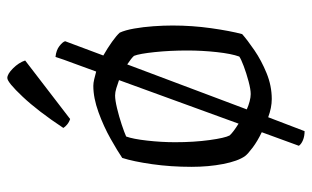

<svg xmlns="http://www.w3.org/2000/svg" viewBox="-188 -594 873 538"><g transform="rotate(-90 249.0 -324.5)"><path d="M185 -565Q176 -568 169.5 -573.5Q163 -579 160 -584Q207 -655 247.5 -698Q288 -741 300 -741Q311 -741 327 -725Q343 -709 349 -691ZM427 -426Q434 -411 438.5 -385.5Q443 -360 445 -331.5Q447 -303 447 -278Q447 -223 439.5 -170Q432 -117 423 -83Q406 -68 377.5 -48.5Q349 -29 313.5 -14.5Q278 0 241 0Q217 0 190 -10L151 92Q137 92 126 87.5Q115 83 110 76L148 -28Q123 -40 105 -53.5Q87 -67 81 -75Q67 -95 59 -136Q51 -177 51 -225Q51 -283 58.5 -335.5Q66 -388 76 -419Q95 -432 129.5 -451.5Q164 -471 204 -485.5Q244 -500 278 -500Q286 -500 296.5 -497.5Q307 -495 318 -492Q330 -526 341 -555Q352 -584 359 -606Q378 -604 389.5 -595Q401 -586 403 -579L363 -472Q384 -460 401.5 -447.5Q419 -435 427 -426ZM120 -271Q120 -218 126 -174.5Q132 -131 139 -118Q148 -108 172 -93L294 -428Q283 -432 271.5 -435.5Q260 -439 251 -439Q238 -439 215 -433.5Q192 -428 169.5 -420.5Q147 -413 136 -408Q129 -389 124.5 -349Q120 -309 120 -271ZM360 -91Q368 -113 372.5 -154Q377 -195 377 -237Q377 -285 372.5 -328Q368 -371 362 -386Q356 -393 338 -405L212 -70Q223 -65 234.5 -62Q246 -59 255 -59Q268 -59 290.5 -65Q313 -71 333 -78.5Q353 -86 360 -91Z"/></g></svg>

Font: Texturina 72pt Light
Style: Regular
Weight: 300
Designer: Guillermo Torres Carreño
Foundry: Omnibus-Type
Version: Version 1.002; ttfautohint (v1.8.3)